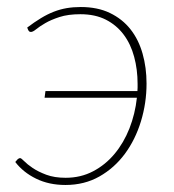

<svg xmlns="http://www.w3.org/2000/svg" viewBox="-20 -521 496 547"><path d="M57.5 -442.5Q78 -458 96.5 -469.2Q115 -480.5 133 -487.5Q151 -494.5 169.8 -497.8Q188.5 -501 210 -501Q258 -501 293.2 -484Q328.5 -467 351.8 -437.5Q375 -408 386.2 -368.2Q397.5 -328.5 397.5 -283Q397.5 -227.5 381.5 -175.2Q365.5 -123 335.8 -82.8Q306 -42.5 263.2 -18.2Q220.5 6 166.5 6Q119.5 6 82.8 -12Q46 -30 23.5 -59.5L30 -67Q31 -68 33 -69.2Q35 -70.5 37.5 -70.5Q40.5 -70.5 49 -61.8Q57.5 -53 73 -42.5Q88.5 -32 111.8 -23.2Q135 -14.5 167 -14.5Q210 -14.5 245.2 -33Q280.5 -51.5 306.5 -82.8Q332.5 -114 348.8 -155.2Q365 -196.5 370 -242.5H107L109.5 -261.5H371.5Q372 -266.5 372 -271.5Q372 -276.5 372 -282Q372 -323 362.2 -359.2Q352.5 -395.5 332.2 -422.5Q312 -449.5 281.5 -465Q251 -480.5 209 -480.5Q174 -480.5 149.5 -472.5Q125 -464.5 108.8 -455Q92.5 -445.5 82.8 -437.5Q73 -429.5 67.5 -430Q64.5 -430.5 63.2 -431.5Q62 -432.5 60.5 -435Z"/></svg>

Font: Lato Thin
Style: Italic
Weight: 200
Italic angle: -7°
Designer: Lukasz Dziedzic
Foundry: tyPoland Lukasz Dziedzic
Version: Version 2.007; 2014-02-27